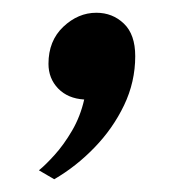

<svg xmlns="http://www.w3.org/2000/svg" viewBox="-20 -140 265 301"><path d="M65 141 41 127Q51 119 65.5 103Q80 87 93 64.8Q106 42.5 112 16Q86.5 14.5 71.2 -1.2Q56 -17 56 -40Q56 -76 79.2 -98Q102.5 -120 131 -120Q156.5 -120 174.2 -103Q192 -86 192 -52Q192 -11.5 174.5 25Q157 61.5 128.2 91.2Q99.5 121 65 141Z"/></svg>

Font: Overpass
Style: Italic
Weight: 400
Italic angle: -10°
Designer: Delve Withrington, Dave Bailey, Thomas Jockin
Foundry: Delve Fonts LLC
Version: Version 4.000